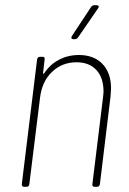

<svg xmlns="http://www.w3.org/2000/svg" viewBox="-20 -720 499 740"><path d="M408 -379Q408 -370 406 -348L365 -10Q363 0 354 0H344Q340 0 337.5 -3Q335 -6 336 -10L377 -344Q379 -360 379 -368Q379 -420 351.5 -450Q324 -480 275 -480Q219 -480 180 -442.5Q141 -405 134 -341L93 -10Q93 -6 90 -3Q87 0 82 0H73Q64 0 64 -10L123 -491Q125 -501 134 -501H144Q154 -501 152 -491L146 -439Q146 -433 150 -437Q172 -471 207 -489.5Q242 -508 284 -508Q342 -508 375 -473.5Q408 -439 408 -379ZM257 -581 331 -693Q336 -700 344 -700H352Q358 -700 360 -696.5Q362 -693 358 -688L281 -576Q276 -569 269 -569H263Q257 -569 255.5 -572.5Q254 -576 257 -581Z"/></svg>

Font: Barlow Semi Condensed Thin
Style: Italic
Weight: 250
Width: 4
Italic angle: -7°
Designer: Jeremy Tribby
Foundry: Tribby Type
Version: Version 1.408